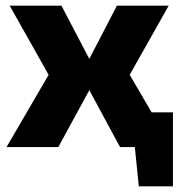

<svg xmlns="http://www.w3.org/2000/svg" viewBox="-20 -517 628 675"><path d="M513 -122 436 -254 573 -497H391L294 -310L196 -497H14L151 -254L3 0H185L294 -200L402 0H454L468 138H588V-122Z"/></svg>

Font: Exo 2 Extra Bold
Style: Regular
Weight: 800
Designer: Natanael Gama
Version: Version 1.001;PS 001.001;hotconv 1.0.88;makeotf.lib2.5.64775